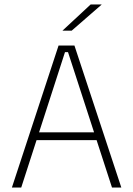

<svg xmlns="http://www.w3.org/2000/svg" viewBox="-20 -844 600 864"><path d="M75.5 0H33.5L243.5 -639H315L526 0H484L286 -609.5H272.5ZM426 -213.5H133V-248.5H426ZM261.5 -706.5 388 -824H437V-823L302.5 -706H261.5Z"/></svg>

Font: Anek Devanagari ExtraLight
Style: Regular
Weight: 250
Designer: Kailash Malviya (Devanagari) & Yesha Goshar (Latin)
Foundry: Ek Type
Version: Version 1.003